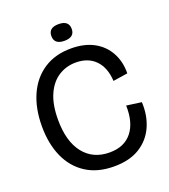

<svg xmlns="http://www.w3.org/2000/svg" viewBox="-149 -928 922 1048"><g transform="rotate(-20 311.5 -404.0)"><path d="M334 13Q238 13 171.5 -30Q105 -73 71 -149.5Q37 -226 37 -327Q37 -431 72 -509Q107 -587 173 -630Q239 -673 331 -673Q408 -673 462.5 -643.5Q517 -614 546 -561Q575 -508 574 -440L489 -427Q485 -505 443 -548.5Q401 -592 329 -592Q274 -592 229 -563.5Q184 -535 158 -477Q132 -419 132 -331Q132 -205 186.5 -136Q241 -67 337 -67Q422 -67 466.5 -122.5Q511 -178 508 -277L595 -265Q599 -186 570.5 -123Q542 -60 483 -23.5Q424 13 334 13ZM313 -724Q254 -724 254 -773Q254 -821 313 -821Q372 -821 372 -772Q372 -724 313 -724Z"/></g></svg>

Font: Bricolage Grotesque 48pt
Style: Regular
Weight: 400
Designer: Mathieu Triay
Foundry: Atelier Triay
Version: Version 1.000; ttfautohint (v1.8.4.7-5d5b);gftools[0.9.32]